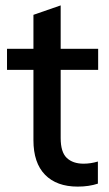

<svg xmlns="http://www.w3.org/2000/svg" viewBox="-20 -685 403 712"><path d="M205 -426V-173Q205 -121 227.5 -99.5Q250 -78 290 -78Q316 -78 343 -86V-4Q310 7 268 7Q190 7 147 -37Q104 -81 104 -165V-426H6V-504H104V-630L205 -665V-504H344V-426Z"/></svg>

Font: Muli SemiBold
Style: Regular
Weight: 600
Designer: Vernon Adams
Foundry: Vernon Adams
Version: Version 2.000